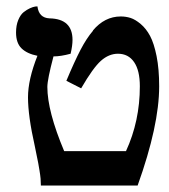

<svg xmlns="http://www.w3.org/2000/svg" viewBox="-20 -576 526 596"><path d="M66.9 -273.9Q66.9 -329.1 96.2 -402.8Q64 -409.2 46.9 -425.8Q29.8 -442.4 29.8 -475.1Q29.8 -497.1 36.6 -513.7Q43.5 -530.3 53.2 -538.1Q63 -545.9 72.8 -550.3Q82.5 -554.7 89.4 -555.7L96.2 -556.2Q100.6 -520.5 133.8 -519Q205.1 -517.6 205.1 -452.1Q205.1 -434.6 199.2 -409.2Q168.5 -400.9 146 -400.9Q127 -329.1 127 -306.2Q127 -231 179.2 -106.9H371.1Q414.1 -200.2 414.1 -308.1Q414.1 -357.4 396.2 -383.3Q378.4 -409.2 346.2 -409.2Q317.9 -409.2 293.2 -387.2Q268.6 -365.2 231.9 -301.8L186 -325.2Q211.4 -385.7 230 -421.4Q248.5 -457 269 -481H268.1Q304.7 -524.9 355 -524.9Q370.6 -524.9 385.3 -520.3Q399.9 -515.6 416.7 -501.5Q433.6 -487.3 445.8 -464.6Q458 -441.9 466.1 -401.6Q474.1 -361.3 474.1 -308.1Q474.1 -186.5 407.2 0H106.9Q106.9 -10.3 106 -21.5Q105 -32.7 102.5 -47.4Q100.1 -62 98.6 -70.1Q97.2 -78.1 93 -97.7Q88.9 -117.2 87.9 -123Q66.9 -216.3 66.9 -273.9Z"/></svg>

Font: Linear Smooth
Style: Bold
Weight: 700
Designer: Philipp H. Poll, Flanker
Foundry: Philipp H. Poll, reworked by Flanker
Version: Version 1.061 | FøM Fix